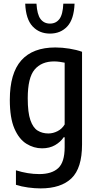

<svg xmlns="http://www.w3.org/2000/svg" viewBox="-20 -816 534 1066"><path d="M205 230Q173 230 136 225Q99 220 68.5 210V129.5Q134.5 150.5 198 150.5Q267.5 150.5 303.2 117.5Q339 84.5 339 1V-54H333.5Q316.5 -28 285.8 -10.2Q255 7.5 213.5 7.5Q167.5 7.5 126.5 -18Q85.5 -43.5 60 -102.2Q34.5 -161 34.5 -261.5Q34.5 -409 98.2 -480.8Q162 -552.5 287.5 -552.5Q324.5 -552.5 365 -546Q405.5 -539.5 435.5 -528.5V-14Q435.5 117.5 377 173.8Q318.5 230 205 230ZM248.5 -75Q274.5 -75 299.5 -87.8Q324.5 -100.5 339 -125V-468Q327.5 -470.5 311.2 -472.8Q295 -475 280.5 -475Q210.5 -475 172.2 -429.8Q134 -384.5 134 -270.5Q134 -191 148.8 -148.8Q163.5 -106.5 189.2 -90.8Q215 -75 248.5 -75ZM257.5 -629.5Q198.5 -629.5 161 -669.5Q123.5 -709.5 120 -795.5H182.5Q186 -735.5 205.2 -710.2Q224.5 -685 257.5 -685Q290.5 -685 309.8 -710.2Q329 -735.5 331.5 -795.5H394Q390.5 -709 353.5 -669.2Q316.5 -629.5 257.5 -629.5Z"/></svg>

Font: Encode Sans Cnd Md
Style: Regular
Weight: 500
Width: 3
Designer: Multiple Designers
Foundry: Impallari Type
Version: Version 3.002; ttfautohint (v1.8.3) -l 8 -r 50 -G 200 -x 14 